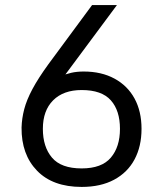

<svg xmlns="http://www.w3.org/2000/svg" viewBox="-20 -727 642 757"><path d="M65 -224Q66 -260 75.5 -296.5Q85 -333 108 -376Q131 -419 171 -474L343 -707H441L196 -377L190 -410Q205 -419 222 -427Q239 -435 261 -440Q283 -445 310 -445Q380 -445 431.5 -417Q483 -389 510.5 -338.5Q538 -288 538 -219Q538 -150 510.5 -98.5Q483 -47 430 -18.5Q377 10 302 10Q188 10 126 -54Q64 -118 65 -224ZM149 -219Q149 -148 185 -105.5Q221 -63 302 -63Q381 -63 417 -105.5Q453 -148 453 -219Q453 -291 417 -331.5Q381 -372 302 -372Q230 -372 189.5 -331.5Q149 -291 149 -219Z"/></svg>

Font: Asta Sans
Style: Regular
Weight: 400
Designer: 42dot
Version: Version 1.000